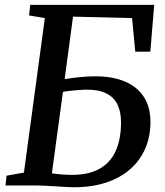

<svg xmlns="http://www.w3.org/2000/svg" viewBox="-20 -763 679 790"><path d="M283 7.5Q269 7.5 248.8 6.2Q228.5 5 206 3.5Q183.5 2 162.5 1Q141.5 0 126 0H2.5L7 -40L78.5 -53L164.5 -688.5L99.5 -699.5L104.5 -743H614.5L598.5 -550.5H536.5L523.5 -688.5L280.5 -694.5L246 -437.5Q258 -439.5 278.5 -442.2Q299 -445 324 -447Q349 -449 372.5 -449Q443.5 -449 494.2 -427.5Q545 -406 572 -364Q599 -322 599 -260.5Q599 -202.5 578.5 -153.8Q558 -105 517.8 -68.8Q477.5 -32.5 418.8 -12.5Q360 7.5 283 7.5ZM276 -43.5Q346.5 -43.5 391.2 -69.5Q436 -95.5 457 -144Q478 -192.5 478 -260Q478 -303.5 463 -333.8Q448 -364 415.8 -379.5Q383.5 -395 332.5 -394Q311.5 -393.5 284.5 -391Q257.5 -388.5 239 -385L193.5 -50Q211.5 -47 233.2 -45.2Q255 -43.5 276 -43.5Z"/></svg>

Font: Merriweather 28pt Medium
Style: Italic
Weight: 500
Italic angle: -7.8°
Version: Version 2.101